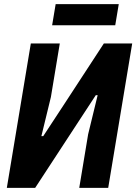

<svg xmlns="http://www.w3.org/2000/svg" viewBox="-20 -908 659 928"><path d="M129 -698H269L226 -439L180 -250H189L292 -407L482 -698H619L503 0H363L406 -259L452 -448H443L337 -286L150 0H13ZM249 -888H554L537 -786H232Z"/></svg>

Font: iA Writer Mono V
Style: Regular
Weight: 400
Italic angle: -9.5°
Designer: Mike Abbink, Paul van der Laan, Pieter van Rosmalen
Foundry: Bold Monday
Version: Version 2.000